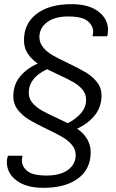

<svg xmlns="http://www.w3.org/2000/svg" viewBox="-20 -716 556 921"><path d="M498 -573Q498 -564 497 -555.5Q496 -547 494 -542H424Q427 -560 427 -563Q427 -593 400.5 -615Q374 -637 307 -637Q243 -637 206 -609.5Q169 -582 169 -538Q169 -510 187.5 -488Q206 -466 233 -450.5Q260 -435 307 -413Q359 -388 391 -369Q423 -350 445 -322.5Q467 -295 467 -258Q467 -202 433.5 -161.5Q400 -121 350 -99Q415 -53 415 14Q415 95 354.5 140Q294 185 188 185Q106 185 59.5 150Q13 115 13 62Q13 53 14.5 44.5Q16 36 18 31H88Q85 45 85 53Q85 83 111 104.5Q137 126 204 126Q269 126 306 99Q343 72 343 28Q343 0 324.5 -21.5Q306 -43 279.5 -58.5Q253 -74 205 -97Q151 -123 120 -141.5Q89 -160 66.5 -188Q44 -216 44 -254Q44 -311 77 -350Q110 -389 161 -411Q130 -433 112.5 -460Q95 -487 95 -523Q95 -603 155.5 -649.5Q216 -696 324 -696Q405 -696 451.5 -661Q498 -626 498 -573ZM118 -271Q118 -243 135.5 -222.5Q153 -202 179 -187Q205 -172 251 -151Q269 -143 305 -125Q343 -144 368 -172.5Q393 -201 393 -238Q393 -266 375.5 -286.5Q358 -307 332 -322Q306 -337 260 -358Q242 -366 206 -384Q118 -343 118 -271Z"/></svg>

Font: Chivo Light Italic
Style: Regular
Weight: 300
Italic angle: -8.05°
Designer: Hector Gatti
Foundry: Omnibus-Type
Version: Version 1.007